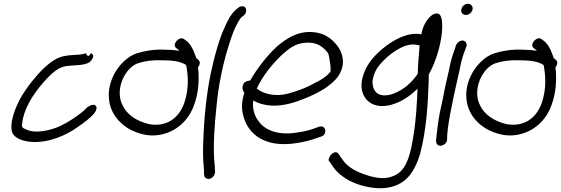

<svg xmlns="http://www.w3.org/2000/svg" viewBox="-20 -729 2960 1013"><path d="M98 -81C98 -94 102 -111 109 -132C135 -210 197 -286 249 -336C275 -360 297 -374 327 -380C337 -381 348 -382 357 -383C375 -385 406 -385 424 -390C432 -393 454 -394 466 -417C476 -430 473 -443 460 -448C448 -429 441 -429 434 -448C421 -445 418 -443 401 -441C377 -439 355 -439 329 -435C283 -429 247 -402 213 -371C171 -331 121 -268 91 -216C61 -163 26 -76 46 -26C61 2 105 18 152 20C243 24 332 -17 392 -60C422 -81 461 -109 480 -135C488 -146 497 -167 479 -175C466 -181 440 -163 440 -163C424 -144 394 -122 366 -103C347 -90 324 -77 299 -65C252 -42 169 -22 120 -45C99 -53 91 -59 98 -81Z M574 -139C593 -100 630 -64 672 -43C709 -25 763 -6 825 -18C909 -34 976 -92 1005 -178C1028 -240 1030 -306 1027 -354L1024 -373C1034 -384 1039 -401 1028 -412L1015 -423C1014 -430 1010 -436 1008 -443C999 -469 983 -501 960 -516L952 -522C929 -542 885 -497 909 -476L919 -468C922 -467 923 -465 926 -461C902 -465 874 -467 845 -467C793 -469 745 -461 703 -448C654 -433 610 -388 584 -341C542 -262 549 -188 574 -139ZM710 -396C744 -407 788 -413 831 -411C889 -411 932 -406 962 -386C973 -332 978 -260 952 -185C923 -104 857 -58 767 -74C701 -89 649 -125 627 -173C583 -256 640 -374 710 -396Z M1067 211C1086 224 1112 205 1115 179L1114 166C1114 158 1113 139 1110 111C1105 34 1111 -63 1122 -165C1131 -268 1153 -380 1184 -480C1204 -544 1215 -577 1240 -619C1247 -631 1252 -636 1254 -638L1267 -648C1283 -661 1286 -696 1258 -696C1250 -696 1243 -693 1237 -688L1226 -679C1199 -657 1179 -617 1163 -580C1134 -515 1111 -431 1092 -342C1069 -234 1055 -84 1053 8C1050 58 1051 98 1053 127C1055 160 1058 172 1056 189C1056 190 1057 190 1057 191C1059 209 1062 208 1067 211Z M1268 -292C1252 -269 1262 -250 1269 -239C1252 -184 1254 -148 1267 -107C1294 -19 1377 45 1522 29C1565 24 1601 16 1631 6L1673 -8C1681 -10 1686 -15 1690 -18C1705 -41 1692 -68 1666 -61H1665L1623 -46C1598 -38 1567 -32 1528 -27C1452 -18 1392 -39 1360 -71C1330 -102 1309 -142 1316 -199C1341 -184 1371 -175 1410 -172C1475 -168 1537 -189 1587 -209C1652 -235 1726 -272 1767 -330V-331C1807 -394 1786 -452 1761 -486C1738 -516 1707 -544 1661 -555C1567 -576 1494 -531 1436 -479C1389 -434 1336 -368 1300 -304C1284 -304 1272 -296 1268 -292ZM1334 -262 1336 -264C1365 -329 1423 -399 1471 -443C1508 -476 1540 -499 1587 -503C1654 -510 1687 -480 1711 -448C1717 -439 1732 -341 1720 -347C1703 -325 1672 -306 1642 -292V-291H1641C1599 -267 1551 -249 1499 -235C1431 -217 1369 -234 1334 -262Z M1719 124 1740 155C1784 214 1868 257 1973 264C2106 268 2163 194 2197 81C2232 -54 2238 -193 2242 -308V-336C2268 -381 2291 -444 2303 -503C2311 -539 2314 -576 2313 -600C2312 -614 2313 -666 2276 -657C2272 -656 2267 -654 2263 -652C2232 -631 2211 -592 2203 -548C2131 -562 2056 -517 2011 -482C1971 -451 1932 -412 1908 -362C1882 -306 1881 -256 1902 -220C1924 -182 1971 -157 2044 -176C2096 -190 2143 -222 2183 -261C2180 -189 2175 -97 2163 -24C2147 81 2127 177 2051 201H2050L2049 202C2006 219 1953 208 1912 194C1861 178 1814 152 1790 117L1768 86C1764 80 1760 74 1751 74C1737 74 1719 90 1714 112C1713 117 1715 121 1719 124ZM1945 -298C1950 -338 1966 -369 1990 -395C2019 -428 2059 -460 2101 -480C2136 -496 2163 -498 2194 -489C2190 -446 2185 -386 2184 -340L2175 -327C2141 -281 2093 -245 2041 -230C1972 -213 1946 -249 1945 -298Z M2438 -650C2454 -650 2469 -662 2473 -678C2477 -695 2466 -709 2449 -709C2432 -709 2418 -696 2414 -680C2410 -663 2422 -650 2438 -650ZM2280 8C2280 12 2281 14 2281 19C2287 57 2339 38 2339 6V-4C2339 -10 2340 -27 2343 -52C2356 -150 2384 -266 2406 -365V-366C2412 -401 2422 -435 2433 -463L2440 -482C2444 -491 2442 -499 2439 -504C2427 -526 2395 -512 2387 -492L2386 -491L2380 -471C2368 -440 2357 -404 2350 -364C2339 -316 2327 -267 2318 -216L2300 -132C2292 -93 2284 -23 2281 6Z M2460 -139C2479 -100 2516 -64 2558 -43C2595 -25 2649 -6 2711 -18C2795 -34 2862 -92 2891 -178C2914 -240 2916 -306 2913 -354L2910 -373C2920 -384 2925 -401 2914 -412L2901 -423C2900 -430 2896 -436 2894 -443C2885 -469 2869 -501 2846 -516L2838 -522C2815 -542 2771 -497 2795 -476L2805 -468C2808 -467 2809 -465 2812 -461C2788 -465 2760 -467 2731 -467C2679 -469 2631 -461 2589 -448C2540 -433 2496 -388 2470 -341C2428 -262 2435 -188 2460 -139ZM2596 -396C2630 -407 2674 -413 2717 -411C2775 -411 2818 -406 2848 -386C2859 -332 2864 -260 2838 -185C2809 -104 2743 -58 2653 -74C2587 -89 2535 -125 2513 -173C2469 -256 2526 -374 2596 -396Z"/></svg>

Font: Stray Cat
Style: BdObl
Weight: 700
Version: Version 1.0